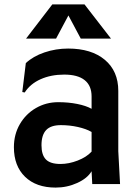

<svg xmlns="http://www.w3.org/2000/svg" viewBox="-20 -834 624 870"><path d="M244 -371Q290 -371 330 -363Q370 -355 395 -341V-397Q395 -446 363.5 -471Q332 -496 271 -496Q211 -496 164 -475Q117 -454 92 -415L81 -417L97 -548Q130 -579 181.5 -596.5Q233 -614 289 -614Q394 -614 455 -563Q516 -512 516 -422V-149L524 0H398L395 -58Q376 -26 330 -5Q284 16 232 16Q144 16 93.5 -33Q43 -82 43 -167Q43 -225 70 -271.5Q97 -318 143 -344.5Q189 -371 244 -371ZM254 -91Q292 -91 332 -106.5Q372 -122 395 -147V-236Q371 -250 333.5 -258.5Q296 -267 256 -267Q210 -267 189 -244.5Q168 -222 168 -176Q168 -132 188 -111.5Q208 -91 254 -91ZM346 -659 290 -764 234 -659H98L217 -814H363L483 -659Z"/></svg>

Font: Farro Medium
Style: Regular
Weight: 500
Designer: Aceler Chua
Foundry: Grayscale Limited
Version: Version 1.101